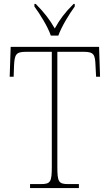

<svg xmlns="http://www.w3.org/2000/svg" viewBox="-20 -951 556 971"><path d="M237 -771H275C291 -816 330 -880 358 -918V-931H352C306 -885 284 -855 257 -807C229 -855 206 -885 161 -931H154V-918C182 -880 222 -816 237 -771ZM132 0H379V-20H326C276 -20 270 -31 270 -108V-689H403C455 -689 461 -675 463 -620L466 -563H486L481 -714H34L29 -563H49L51 -620C54 -675 60 -689 112 -689H242V-108C242 -31 236 -20 186 -20H132Z"/></svg>

Font: Noto Serif Devanagari SemiCondensed Thin
Style: Regular
Weight: 100
Width: 4
Designer: Universal Thirst, Indian Type Foundry and the Monotype Design Team
Foundry: Monotype Imaging Inc.
Version: Version 2.004